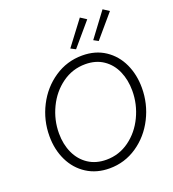

<svg xmlns="http://www.w3.org/2000/svg" viewBox="-168 -1085 1097 1219"><g transform="rotate(-20 381.0 -475.5)"><path d="M72.8 -315.9Q72.8 -423.3 121.1 -517.8Q169.4 -612.3 254.2 -669.4Q338.9 -726.6 442.4 -726.6Q531.7 -726.6 596.7 -683.3Q661.6 -640.1 695.6 -566.9Q729.5 -493.7 729.5 -404.8Q729.5 -296.9 681.6 -202.1Q633.8 -107.4 549.8 -50.3Q465.8 6.8 363.3 6.8Q275.9 6.8 210 -35.4Q144 -77.6 108.4 -151.1Q72.8 -224.6 72.8 -315.9ZM666 -408.2Q666 -481 640.1 -540Q614.3 -599.1 563.7 -633.5Q513.2 -668 441.9 -668Q355 -668 284.9 -617.4Q214.8 -566.9 175.3 -484.6Q135.7 -402.3 135.7 -311.5Q135.7 -237.3 163.1 -178.2Q190.4 -119.1 241.7 -85.4Q293 -51.8 362.8 -51.8Q448.7 -51.8 518.1 -102.1Q587.4 -152.3 626.7 -234.6Q666 -316.9 666 -408.2ZM387.7 -793.9 511.7 -958 552.2 -931.6 420.4 -776.9ZM542.5 -793.9 665 -958 705.6 -931.6 573.7 -776.9Z"/></g></svg>

Font: Reddit Sans Chocolate Light
Style: Italic
Weight: 300
Italic angle: -11.25°
Designer: Stephen Hutchings
Version: Version 1.013